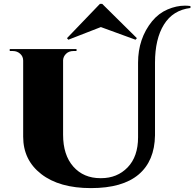

<svg xmlns="http://www.w3.org/2000/svg" viewBox="-20 -952 998 986"><path d="M493 -932H505L683 -756L676 -748L498 -813L331 -748L324 -756ZM930 -923Q944 -923 958 -921V-911Q868 -900 822 -826Q776 -752 776 -630V-257Q774 -125 691.5 -55.5Q609 14 447 14Q285 14 192 -58Q99 -130 99 -250Q99 -253 99 -256V-641Q99 -662 83.5 -676Q68 -690 46 -690H30V-700H373V-690H357Q334 -690 319.5 -676Q305 -662 304 -643V-260Q304 -156 356.5 -96.5Q409 -37 496 -37Q497 -37 497.5 -37Q498 -37 499 -37Q582 -37 635.5 -92.5Q689 -148 689 -247V-630Q689 -754 761 -843Q795 -884 840.5 -903.5Q886 -923 930 -923Z"/></svg>

Font: Cinzel Decorative Black
Style: Regular
Weight: 900
Designer: Natanael Gama
Version: Version 1.002;PS 001.002;hotconv 1.0.56;makeotf.lib2.0.21325